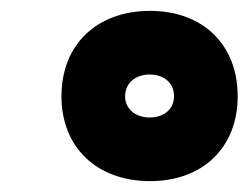

<svg xmlns="http://www.w3.org/2000/svg" viewBox="-20 -728 457 353"><path d="M256 -395C353 -395 417 -457 417 -551C417 -646 353 -708 256 -708C158 -708 93 -646 93 -551C93 -457 158 -395 256 -395ZM255 -512C229 -512 210 -528 210 -551C210 -575 229 -591 255 -591C282 -591 300 -575 300 -551C300 -528 282 -512 255 -512Z"/></svg>

Font: Fixel Display 20240404 Black
Style: Italic
Weight: 900
Italic angle: -10°
Designer: AlfaBravo + MacPaw
Foundry: Kyrylo Tkachov, Marchela Mozhyna, Serhii Makarenko, Maria Weinstein, Zakhar Kryvoshyya
Version: Version 1.211;Glyphs 3.2 (3225)